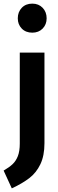

<svg xmlns="http://www.w3.org/2000/svg" viewBox="-58 -820 317 1058"><path d="M187 -31Q187 38 164.5 85Q142 132 103.5 161.5Q65 191 7 218L-38 120Q-7 102 11.5 84.5Q30 67 40.5 40Q51 13 51 -29V-530H187ZM199 -719Q199 -685 177 -662.5Q155 -640 120 -640Q84 -640 62 -662.5Q40 -685 40 -719Q40 -754 62 -777Q84 -800 120 -800Q155 -800 177 -777Q199 -754 199 -719Z"/></svg>

Font: Fira Sans Compressed SemiBold
Style: Regular
Weight: 600
Width: 1
Designer: bBox Type GmbH & Carrois Corporate GbR & Edenspiekermann AG
Foundry: bBox Type GmbH & Carrois Corporate GbR & Edenspiekermann AG
Version: Version 4.301